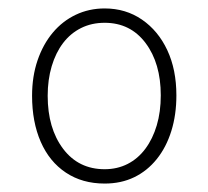

<svg xmlns="http://www.w3.org/2000/svg" viewBox="-20 -1145 494 455"><path d="M228 -710Q175 -710 136 -736Q97 -762 76.5 -809Q56 -856 56 -918Q56 -964 69 -1002Q82 -1040 105 -1067.5Q128 -1095 159.5 -1110Q191 -1125 228 -1125Q278 -1125 316.5 -1098.5Q355 -1072 376.5 -1026Q398 -980 398 -919Q398 -873 386 -834.5Q374 -796 351.5 -768Q329 -740 298 -725Q267 -710 228 -710ZM228 -744Q258 -744 282.5 -756.5Q307 -769 324.5 -792.5Q342 -816 351.5 -848Q361 -880 361 -919Q361 -995 325 -1043Q289 -1091 228 -1091Q197 -1091 172 -1078.5Q147 -1066 129.5 -1043Q112 -1020 102.5 -988Q93 -956 93 -918Q93 -841 129.5 -792.5Q166 -744 228 -744Z"/></svg>

Font: Playwrite FR Moderne Thin
Style: Regular
Weight: 250
Version: Version 1.002